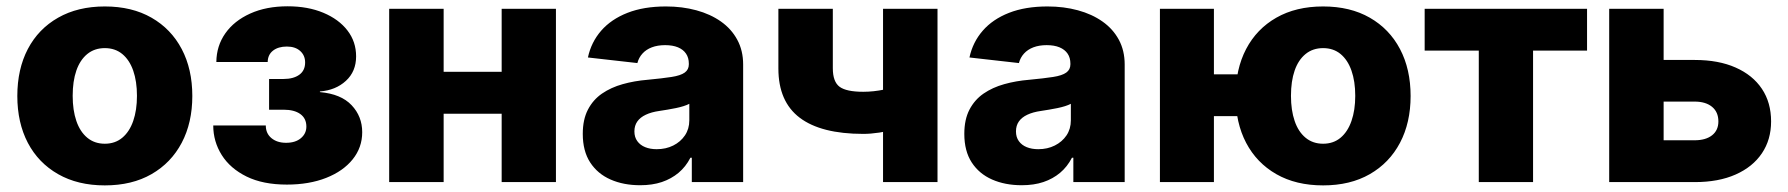

<svg xmlns="http://www.w3.org/2000/svg" viewBox="-20 -570 5598 601"><path d="M308.1 10.3Q223.6 10.3 161.9 -24.9Q100.1 -60.1 67.1 -123Q34.2 -186 34.2 -269.5Q34.2 -353.5 67.1 -416.5Q100.1 -479.5 161.9 -514.6Q223.6 -549.8 308.1 -549.8Q393.1 -549.8 454.3 -514.6Q515.6 -479.5 548.8 -416.5Q582 -353.5 582 -269.5Q582 -186 548.8 -123Q515.6 -60.1 454.3 -24.9Q393.1 10.3 308.1 10.3ZM308.1 -120.1Q340.3 -120.1 362.8 -138.9Q385.3 -157.7 397 -191.4Q408.7 -225.1 408.7 -270Q408.7 -315.4 397 -348.9Q385.3 -382.3 362.8 -400.9Q340.3 -419.4 308.1 -419.4Q275.9 -419.4 253.2 -400.9Q230.5 -382.3 219 -349.1Q207.5 -315.9 207.5 -270Q207.5 -225.1 219 -191.4Q230.5 -157.7 253.2 -138.9Q275.9 -120.1 308.1 -120.1Z M877.9 7.8Q803.2 7.8 752 -17.3Q700.7 -42.5 674.1 -84.7Q647.5 -127 647.5 -177.2H812Q812 -152.3 829.6 -137.7Q847.2 -123 875.5 -123Q904.8 -123 921.9 -137.5Q939 -151.9 939 -173.8Q939 -199.2 920.2 -212.9Q901.4 -226.6 867.7 -226.6H822.3V-322.8H867.7Q898.4 -322.8 916.7 -335.9Q935.1 -349.1 935.1 -374.5Q935.1 -396.5 919.7 -410.4Q904.3 -424.3 877.9 -424.3Q851.1 -424.3 834.7 -411.6Q818.4 -398.9 817.9 -376H657.2Q657.7 -426.3 685.3 -465.6Q712.9 -504.9 763.2 -527.6Q813.5 -550.3 880.4 -550.3Q943.8 -550.3 992.2 -530Q1040.5 -509.8 1067.6 -474.6Q1094.7 -439.5 1094.7 -393.6Q1094.7 -346.2 1062.7 -316.9Q1030.8 -287.6 981.4 -283.7V-281.7Q1047.4 -275.9 1080.6 -240.7Q1113.8 -205.6 1113.8 -156.2Q1113.8 -108.4 1084 -71.3Q1054.2 -34.2 1001 -13.2Q947.8 7.8 877.9 7.8Z M1599.1 -345.2V-213.9H1319.3V-345.2ZM1368.7 -542.5V0H1198.2V-542.5ZM1720.2 -542.5V0H1550.3V-542.5Z M1983.9 9.8Q1931.6 9.8 1891.1 -8.1Q1850.6 -25.9 1827.4 -61.5Q1804.2 -97.2 1804.2 -150.9Q1804.2 -195.8 1820.3 -226.8Q1836.4 -257.8 1864.5 -277.1Q1892.6 -296.4 1929.2 -306.6Q1965.8 -316.9 2007.3 -320.3Q2053.7 -324.7 2082 -329.1Q2110.4 -333.5 2123.3 -342.8Q2136.2 -352.1 2136.2 -368.7V-370.6Q2136.2 -389.2 2127.4 -402.1Q2118.7 -415 2102.1 -421.9Q2085.4 -428.7 2062 -428.7Q2038.6 -428.7 2020.5 -421.9Q2002.4 -415 1991 -402.3Q1979.5 -389.6 1975.1 -372.6L1820.3 -390.1Q1830.6 -438 1861.8 -473.9Q1893.1 -509.8 1944.1 -529.8Q1995.1 -549.8 2064.5 -549.8Q2115.7 -549.8 2159.7 -537.8Q2203.6 -525.9 2236.6 -502.7Q2269.5 -479.5 2287.8 -445.6Q2306.2 -411.6 2306.2 -368.2V0H2145.5V-76.2H2141.1Q2126.5 -47.9 2104 -29.1Q2081.5 -10.3 2051.8 -0.2Q2022 9.8 1983.9 9.8ZM2035.6 -103Q2064.5 -103 2087.4 -114.5Q2110.4 -126 2124 -146.2Q2137.7 -166.5 2137.7 -193.4V-245.1Q2130.4 -241.2 2119.6 -237.8Q2108.9 -234.4 2095.9 -231.7Q2083 -229 2069.6 -226.8Q2056.2 -224.6 2043.9 -222.7Q2019 -219.2 2001.5 -210.9Q1983.9 -202.6 1974.9 -189.7Q1965.8 -176.8 1965.8 -158.7Q1965.8 -140.6 1974.9 -128.2Q1983.9 -115.7 1999.5 -109.4Q2015.1 -103 2035.6 -103Z M2682.1 -150.9Q2550.3 -150.9 2483.4 -201.4Q2416.5 -252 2416.5 -355.5V-542.5H2586.9V-356.4Q2586.9 -314 2608.2 -298.3Q2629.4 -282.7 2682.1 -282.7Q2714.4 -282.7 2748.5 -289.8Q2782.7 -296.9 2823.7 -311V-179.2Q2810.5 -172.9 2785.4 -166Q2760.3 -159.2 2732.7 -155Q2705.1 -150.9 2682.1 -150.9ZM2744.1 0V-542.5H2914.6V0Z M3178.2 9.8Q3126 9.8 3085.4 -8.1Q3044.9 -25.9 3021.7 -61.5Q2998.5 -97.2 2998.5 -150.9Q2998.5 -195.8 3014.6 -226.8Q3030.8 -257.8 3058.8 -277.1Q3086.9 -296.4 3123.5 -306.6Q3160.2 -316.9 3201.7 -320.3Q3248 -324.7 3276.4 -329.1Q3304.7 -333.5 3317.6 -342.8Q3330.6 -352.1 3330.6 -368.7V-370.6Q3330.6 -389.2 3321.8 -402.1Q3313 -415 3296.4 -421.9Q3279.8 -428.7 3256.3 -428.7Q3232.9 -428.7 3214.8 -421.9Q3196.8 -415 3185.3 -402.3Q3173.8 -389.6 3169.4 -372.6L3014.6 -390.1Q3024.9 -438 3056.2 -473.9Q3087.4 -509.8 3138.4 -529.8Q3189.5 -549.8 3258.8 -549.8Q3310.1 -549.8 3354 -537.8Q3397.9 -525.9 3430.9 -502.7Q3463.9 -479.5 3482.2 -445.6Q3500.5 -411.6 3500.5 -368.2V0H3339.8V-76.2H3335.4Q3320.8 -47.9 3298.3 -29.1Q3275.9 -10.3 3246.1 -0.2Q3216.3 9.8 3178.2 9.8ZM3230 -103Q3258.8 -103 3281.7 -114.5Q3304.7 -126 3318.4 -146.2Q3332 -166.5 3332 -193.4V-245.1Q3324.7 -241.2 3314 -237.8Q3303.2 -234.4 3290.3 -231.7Q3277.3 -229 3263.9 -226.8Q3250.5 -224.6 3238.3 -222.7Q3213.4 -219.2 3195.8 -210.9Q3178.2 -202.6 3169.2 -189.7Q3160.2 -176.8 3160.2 -158.7Q3160.2 -140.6 3169.2 -128.2Q3178.2 -115.7 3193.8 -109.4Q3209.5 -103 3230 -103Z M3610.8 0V-542.5H3779.8V0ZM3731.4 -206.5V-337.4H3892.6V-206.5ZM4121.6 10.3Q4036.6 10.3 3975.1 -24.9Q3913.6 -60.1 3880.6 -123Q3847.7 -186 3847.7 -269.5Q3847.7 -353.5 3880.6 -416.5Q3913.6 -479.5 3975.1 -514.6Q4036.6 -549.8 4121.6 -549.8Q4206.5 -549.8 4267.8 -514.6Q4329.1 -479.5 4362.3 -416.5Q4395.5 -353.5 4395.5 -269.5Q4395.5 -186 4362.3 -123Q4329.1 -60.1 4267.8 -24.9Q4206.5 10.3 4121.6 10.3ZM4121.6 -120.1Q4153.8 -120.1 4176.3 -138.9Q4198.7 -157.7 4210.4 -191.4Q4222.2 -225.1 4222.2 -270Q4222.2 -315.4 4210.4 -348.9Q4198.7 -382.3 4176.3 -400.9Q4153.8 -419.4 4121.6 -419.4Q4089.4 -419.4 4066.7 -400.9Q4043.9 -382.3 4032.5 -349.1Q4021 -315.9 4021 -270Q4021 -225.1 4032.5 -191.4Q4043.9 -157.7 4066.7 -138.9Q4089.4 -120.1 4121.6 -120.1Z M4608.9 0V-411.6H4439.5V-542.5H4947.8V-411.6H4778.8V0Z M5121.1 -382.3H5285.2Q5359.4 -382.3 5412.8 -358.6Q5466.3 -335 5495.1 -292Q5523.9 -249 5523.9 -189.9Q5523.9 -132.8 5495.1 -90.1Q5466.3 -47.4 5412.8 -23.7Q5359.4 0 5285.2 0H5017.1V-542.5H5187.5V-130.9H5284.2Q5319.3 -130.9 5339.1 -146.5Q5358.9 -162.1 5358.9 -189.9Q5358.9 -219.2 5339.1 -235.6Q5319.3 -252 5284.2 -252H5121.1Z"/></svg>

Font: Inter 16pt ExtraBold
Style: Regular
Weight: 800
Version: Version 4.001;git-66647c0bb